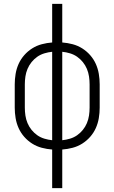

<svg xmlns="http://www.w3.org/2000/svg" viewBox="-20 -760 590 990"><path d="M249 210V11Q222 9 195.5 2Q169 -5 146 -19.5Q123 -34 105 -54.5Q87 -75 76 -99.5Q65 -124 60.5 -151Q56 -178 56 -205V-325Q56 -352 60.5 -379Q65 -406 76 -430.5Q87 -455 105 -475.5Q123 -496 146 -510.5Q169 -525 195.5 -532Q222 -539 249 -541V-740H301V-541Q328 -539 354.5 -532Q381 -525 404 -510.5Q427 -496 445 -475.5Q463 -455 474 -430.5Q485 -406 489.5 -379Q494 -352 494 -325V-205Q494 -178 489.5 -151Q485 -124 474 -99.5Q463 -75 445 -54.5Q427 -34 404 -19.5Q381 -5 354.5 2Q328 9 301 11V210ZM249 -37V-493Q229 -491 209 -485Q189 -479 172.5 -467.5Q156 -456 143 -440Q130 -424 122 -405Q114 -386 111 -365.5Q108 -345 108 -325V-205Q108 -185 111 -164.5Q114 -144 122 -125Q130 -106 143 -90Q156 -74 172.5 -62.5Q189 -51 209 -45Q229 -39 249 -37ZM301 -37Q321 -39 341 -45Q361 -51 377.5 -62.5Q394 -74 407 -90Q420 -106 428 -125Q436 -144 439 -164.5Q442 -185 442 -205V-325Q442 -345 439 -365.5Q436 -386 428 -405Q420 -424 407 -440Q394 -456 377.5 -467.5Q361 -479 341 -485Q321 -491 301 -493Z"/></svg>

Font: Lode Dark Term
Style: Regular
Weight: 400
Monospace: yes
Designer: Belleve Invis
Foundry: Belleve Invis
Version: Version 29.2.0